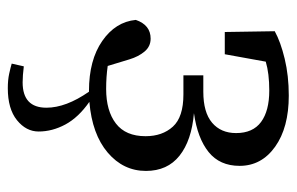

<svg xmlns="http://www.w3.org/2000/svg" viewBox="-154 -385 760 492"><g transform="rotate(90 226.0 -139.0)"><path d="M213 13Q134 13 85 -21Q36 -55 31 -107Q44 -145 79 -145Q99 -145 112 -129.5Q125 -114 132 -91L149 -35Q163 -33 177.5 -32Q192 -31 208 -31Q264 -31 296.5 -56Q329 -81 329 -132Q329 -175 304.5 -202Q280 -229 222 -229H173V-280H215Q268 -280 294.5 -302.5Q321 -325 321 -364Q321 -407 292.5 -428Q264 -449 212 -449Q168 -449 138 -440L119 -335H62L60 -463Q87 -478 130.5 -488.5Q174 -499 225 -499Q307 -499 356 -464Q405 -429 405 -373Q405 -322 369.5 -293.5Q334 -265 270 -256Q340 -250 379 -219Q418 -188 418 -133Q418 -75 371 -35Q324 5 241 12Q281 40 299 73.5Q317 107 317 142Q317 174 288 197.5Q259 221 206 221Q185 221 169 217.5Q153 214 143 211L150 180Q174 183 191 183Q256 183 256 122Q256 72 215 13Z"/></g></svg>

Font: Source Serif 4 SmText
Style: Regular
Weight: 400
Designer: Frank Grießhammer
Foundry: Adobe
Version: Version 4.005;hotconv 1.1.0;makeotfexe 2.6.0